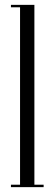

<svg xmlns="http://www.w3.org/2000/svg" viewBox="-20 -770 224 790"><path d="M25 0V-10H62.5V-740H25V-750H121.5V-10H159.5V0Z"/></svg>

Font: Imbue 100pt Light
Style: Regular
Weight: 300
Designer: Tyler Finck
Foundry: Etcetera Type Company
Version: Version 1.102; ttfautohint (v1.8.3)